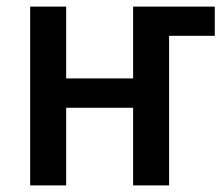

<svg xmlns="http://www.w3.org/2000/svg" viewBox="-20 -561 679 581"><path d="M71.3 0V-541H180.2V-323.7H382.8V-541H629.9V-452.6H491.7V0H382.8V-234.9H180.2V0Z"/></svg>

Font: Open Sans SemiCondensed SemiBold
Style: Regular
Weight: 600
Width: 4
Designer: Monotype Design Team
Foundry: Monotype Imaging Inc.
Version: Version 3.000